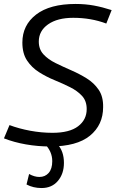

<svg xmlns="http://www.w3.org/2000/svg" viewBox="-33 -730 589 970"><path d="M531 -679 504 -611Q427 -640 337 -640Q257 -640 210 -607Q163 -574 163 -520Q163 -481 186.5 -455.5Q210 -430 247.5 -411.5Q285 -393 326.5 -375Q368 -357 405 -334Q442 -311 465.5 -276.5Q489 -242 488 -189Q488 -99 421.5 -44.5Q355 10 220 10Q158 10 98 -0.5Q38 -11 -13 -31L15 -98Q63 -80 119.5 -69.5Q176 -59 232 -59Q318 -59 361.5 -92Q405 -125 405 -179Q405 -220 381.5 -245.5Q358 -271 321 -289.5Q284 -308 242.5 -325Q201 -342 164 -365.5Q127 -389 103.5 -424.5Q80 -460 80 -515Q80 -603 149.5 -656.5Q219 -710 349 -710Q398 -710 441.5 -702Q485 -694 531 -679ZM101 202 114 149Q141 164 166 164Q195 164 213 143.5Q231 123 231 84Q231 36 194 -2L256 -3Q290 33 290 93Q290 148 259.5 184Q229 220 177 220Q135 220 101 202Z"/></svg>

Font: Georama
Style: Italic
Weight: 400
Italic angle: -9°
Designer: Jean-Baptiste Levee
Foundry: Production Type
Version: Version 1.000